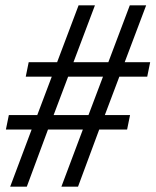

<svg xmlns="http://www.w3.org/2000/svg" viewBox="-20 -696 580 716"><path d="M540 -464H445L525 -676H464L384 -464H254L334 -676H273L193 -464H87L76 -410H173L119 -267H13L2 -213H98L18 0H80L159 -213H289L209 0H271L350 -213H454L465 -267H371L425 -410H529ZM364 -410 310 -267H180L234 -410Z"/></svg>

Font: STIXGeneral
Style: Italic
Weight: 400
Italic angle: -16.33°
Designer: MicroPress Inc., with final additions and corrections provided by Coen Hoffman, Elsevier (retired)
Version: Version 1.1.0